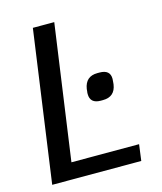

<svg xmlns="http://www.w3.org/2000/svg" viewBox="-106 -779 726 858"><g transform="rotate(-15 256.5 -350.0)"><path d="M451 -75 441 0H29L127 -700H226L138 -75ZM287 -351Q287 -359 288 -363L289 -374Q298 -430 353 -430H363Q412 -430 412 -388Q412 -379 411 -374L410 -363Q402 -307 346 -307H336Q287 -307 287 -351Z"/></g></svg>

Font: Krub Medium
Style: Italic
Weight: 500
Italic angle: -8°
Designer: Ekaluck Peanpanawate
Foundry: Cadson Demak Co.,Ltd.
Version: Version 1.000; ttfautohint (v1.6)